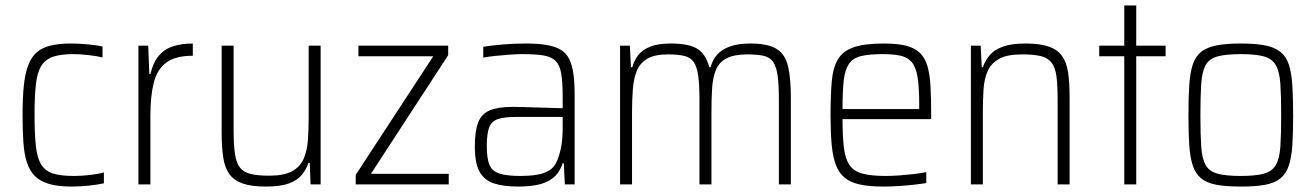

<svg xmlns="http://www.w3.org/2000/svg" viewBox="-20 -678 4838 706"><path d="M244 8Q194 8 161 -1.5Q128 -11 108.5 -30.5Q89 -50 79 -80.5Q69 -111 66 -154.5Q63 -198 63 -254Q63 -317 67.5 -362Q72 -407 83.5 -437.5Q95 -468 115 -485.5Q135 -503 166 -510.5Q197 -518 240 -518Q269 -518 302.5 -515Q336 -512 357 -507V-467Q335 -472 304.5 -475.5Q274 -479 249 -479Q204 -479 175.5 -469.5Q147 -460 132 -436Q117 -412 112 -368Q107 -324 107 -256Q107 -185 112 -140Q117 -95 132.5 -71.5Q148 -48 176.5 -39.5Q205 -31 251 -31Q279 -31 310 -34.5Q341 -38 362 -44V-4Q340 1 307.5 4.5Q275 8 244 8Z M489 0V-510H525L529 -406H533Q544 -451 565.5 -475Q587 -499 618.5 -508.5Q650 -518 689 -518V-473Q625 -473 591.5 -448Q558 -423 545.5 -374Q533 -325 533 -254V0Z M958 8Q905 8 873 -3Q841 -14 824 -37Q807 -60 801 -98Q795 -136 795 -190V-510H839V-199Q839 -145 844 -111.5Q849 -78 863 -61Q877 -44 903 -38Q929 -32 970 -32Q1024 -32 1053.5 -48Q1083 -64 1096 -93Q1109 -122 1112 -161Q1115 -200 1115 -246V-510H1159V0H1122L1119 -79H1114Q1106 -54 1089 -34Q1072 -14 1041 -3Q1010 8 958 8Z M1288 0V-35L1573 -471H1298V-510H1628V-475L1344 -39H1630V0Z M1887 8Q1832 8 1796.5 -3.5Q1761 -15 1743.5 -46.5Q1726 -78 1726 -139Q1726 -195 1738 -227Q1750 -259 1780.5 -272Q1811 -285 1865 -285Q1877 -285 1898.5 -284.5Q1920 -284 1946.5 -283Q1973 -282 2000 -281.5Q2027 -281 2049 -280V-323Q2049 -377 2043.5 -408.5Q2038 -440 2022 -455Q2006 -470 1976.5 -474.5Q1947 -479 1900 -479Q1880 -479 1853.5 -477Q1827 -475 1801.5 -472.5Q1776 -470 1757 -466V-506Q1788 -511 1828.5 -514.5Q1869 -518 1914 -518Q1959 -518 1990.5 -512.5Q2022 -507 2042 -495Q2062 -483 2073 -461Q2084 -439 2088.5 -406.5Q2093 -374 2093 -328V0H2057L2053 -78H2049Q2037 -41 2012 -22.5Q1987 -4 1954.5 2Q1922 8 1887 8ZM1893 -31Q1925 -31 1952 -35Q1979 -39 1999 -51Q2019 -63 2029 -88Q2040 -116 2044.5 -144Q2049 -172 2049 -209V-248H1876Q1834 -248 1810.5 -240Q1787 -232 1778.5 -209Q1770 -186 1770 -140Q1770 -96 1779.5 -72.5Q1789 -49 1816 -40Q1843 -31 1893 -31Z M2260 0V-510H2296L2300 -431H2305Q2312 -456 2327 -475.5Q2342 -495 2371 -506.5Q2400 -518 2447 -518Q2514 -518 2545 -498Q2576 -478 2588 -431H2593Q2600 -458 2617 -477Q2634 -496 2664 -507Q2694 -518 2739 -518Q2803 -518 2835 -498.5Q2867 -479 2877.5 -435.5Q2888 -392 2888 -321V0H2844V-311Q2844 -366 2839.5 -399Q2835 -432 2823.5 -449.5Q2812 -467 2789 -472.5Q2766 -478 2728 -478Q2679 -478 2651.5 -463.5Q2624 -449 2612.5 -421Q2601 -393 2598.5 -353.5Q2596 -314 2596 -264V0H2552V-311Q2552 -366 2547.5 -399Q2543 -432 2531 -449.5Q2519 -467 2496 -472.5Q2473 -478 2436 -478Q2387 -478 2360 -462Q2333 -446 2321.5 -417.5Q2310 -389 2307 -349.5Q2304 -310 2304 -264V0Z M3229 8Q3177 8 3142 0.5Q3107 -7 3085.5 -25Q3064 -43 3053 -73Q3042 -103 3038 -147.5Q3034 -192 3034 -254Q3034 -329 3038.5 -379.5Q3043 -430 3061.5 -460.5Q3080 -491 3120 -504.5Q3160 -518 3230 -518Q3280 -518 3311.5 -510Q3343 -502 3362 -484Q3381 -466 3390 -436Q3399 -406 3401.5 -361Q3404 -316 3404 -256V-240H3078Q3078 -177 3083 -136Q3088 -95 3103 -72Q3118 -49 3150 -40Q3182 -31 3237 -31Q3260 -31 3287 -33Q3314 -35 3340 -38Q3366 -41 3386 -45V-5Q3369 -2 3342.5 1Q3316 4 3287 6Q3258 8 3229 8ZM3360 -258V-296Q3360 -357 3354 -394Q3348 -431 3333 -449Q3318 -467 3292 -473Q3266 -479 3227 -479Q3177 -479 3147 -472Q3117 -465 3102 -443.5Q3087 -422 3082.5 -382.5Q3078 -343 3078 -277H3379Z M3550 0V-510H3586L3590 -431H3594Q3603 -456 3619.5 -475.5Q3636 -495 3667.5 -506.5Q3699 -518 3751 -518Q3804 -518 3836 -507Q3868 -496 3885 -472.5Q3902 -449 3907.5 -411.5Q3913 -374 3913 -320V0H3869V-311Q3869 -366 3864.5 -398.5Q3860 -431 3846 -448.5Q3832 -466 3806 -472Q3780 -478 3738 -478Q3684 -478 3654.5 -462Q3625 -446 3612 -417Q3599 -388 3596.5 -349Q3594 -310 3594 -264V0Z M4114 0V-471H4022V-510H4114V-658H4158V-510H4266V-471H4158V0Z M4543 8Q4488 8 4453 1.5Q4418 -5 4397 -22Q4376 -39 4366 -69Q4356 -99 4353 -144Q4350 -189 4350 -254Q4350 -319 4353 -365Q4356 -411 4366 -441Q4376 -471 4397 -487.5Q4418 -504 4453 -511Q4488 -518 4543 -518Q4597 -518 4632 -511Q4667 -504 4688 -487.5Q4709 -471 4719 -441Q4729 -411 4732 -365Q4735 -319 4735 -254Q4735 -189 4732 -144Q4729 -99 4719 -69Q4709 -39 4688 -22Q4667 -5 4632 1.5Q4597 8 4543 8ZM4542 -31Q4597 -31 4627.5 -39.5Q4658 -48 4671.5 -71.5Q4685 -95 4688 -139Q4691 -183 4691 -254Q4691 -325 4688 -369.5Q4685 -414 4671.5 -438Q4658 -462 4627.5 -470.5Q4597 -479 4542 -479Q4488 -479 4457 -470.5Q4426 -462 4413 -438Q4400 -414 4397 -369.5Q4394 -325 4394 -254Q4394 -183 4397 -139Q4400 -95 4413 -71.5Q4426 -48 4456.5 -39.5Q4487 -31 4542 -31Z"/></svg>

Font: Saira SemiCondensed ExtraLight
Style: Regular
Weight: 250
Width: 4
Designer: Hector Gatti with collaboration of the Omnibus-Type team
Foundry: Omnibus-Type
Version: Version 1.101